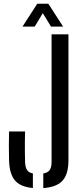

<svg xmlns="http://www.w3.org/2000/svg" viewBox="-20 -980 429 1007"><path d="M152.5 6Q87.5 0.5 58.5 -33.5Q29.5 -67.5 27.5 -139Q26.5 -179 26.5 -214.8Q26.5 -250.5 27.5 -290.5H111.5Q111 -264.5 110.5 -237.5Q110 -210.5 110.5 -184Q111 -157.5 111.5 -131Q112.5 -103.5 121.5 -89Q130.5 -74.5 152.5 -70.5ZM207 6.5V-70Q231.5 -74.5 241 -88.8Q250.5 -103 250.5 -131V-800H339V-139Q339 -67 308.2 -32.8Q277.5 1.5 207 6.5ZM98 -840.5 175.5 -960.5H233.5L311 -840.5H247.5L204.5 -911L162 -840.5Z"/></svg>

Font: Big Shoulders Stencil Text Thin Medium
Style: Regular
Weight: 500
Version: Version 2.001